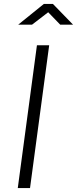

<svg xmlns="http://www.w3.org/2000/svg" viewBox="-20 -952 390 972"><path d="M285 -827H350L248 -932H202L72 -827H142L224 -890ZM167 -723 70 0H132L229 -723Z"/></svg>

Font: United Sans ExtraLight
Style: Italic
Weight: 200
Italic angle: -8°
Designer: Pablo Impallari, Rodrigo Fuenzalida (Modified by Dan O. Williams)
Version: Version 1.000;PS 001.000;hotconv 1.0.88;makeotf.lib2.5.64775